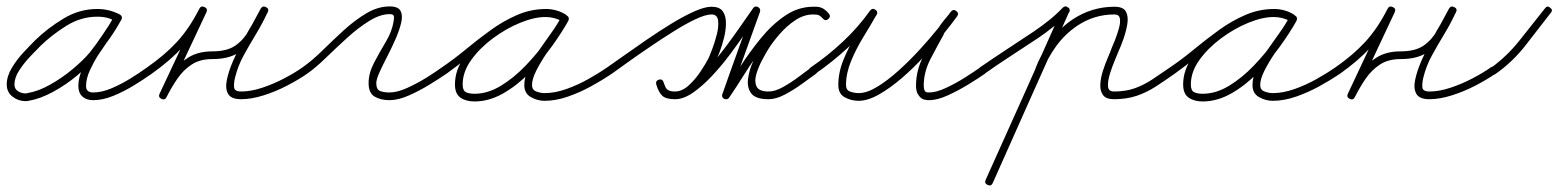

<svg xmlns="http://www.w3.org/2000/svg" viewBox="-20 -297 4854 598"><path d="M358 -235Q352 -225 341 -230Q327 -238 314 -241.5Q301 -245 283 -245Q232 -245 186.5 -216.5Q141 -188 106 -154Q93 -141 74 -121Q55 -101 40 -78Q25 -55 25 -34Q25 -20 36 -13Q47 -6 60 -6Q63 -6 65 -7Q98 -12 135.5 -33Q173 -54 206 -81.5Q239 -109 260 -134Q281 -161 300 -188.5Q319 -216 335 -246Q341 -256 352 -251Q362 -245 357 -235Q351 -223 344 -212Q344 -212 344 -213Q344 -213 344 -213Q342 -208 339 -204Q336 -200 333 -195Q333 -195 333 -195Q333 -195 333 -195Q321 -177 308.5 -159Q296 -141 284 -123Q284 -123 284 -123Q284 -123 284 -123Q272 -104 260 -78Q248 -52 248 -29Q248 -9 270 -9Q297 -9 327.5 -22Q358 -35 387 -53Q416 -71 438 -87Q448 -94 455 -84Q462 -74 452 -67Q428 -50 397 -31Q366 -12 333 1.5Q300 15 270 15Q249 15 236.5 3.5Q224 -8 224 -29Q224 -55 237 -84Q250 -113 264 -135Q264 -135 264 -135Q264 -135 264 -135Q275 -154 288 -172Q301 -190 313 -209Q313 -209 313 -209Q313 -209 313 -209Q316 -213 318.5 -217Q321 -221 324 -225Q324 -225 324 -225Q324 -226 324 -226Q330 -235 335 -245Q340 -256 351 -250Q362 -244 357 -234Q340 -203 320 -175Q300 -147 278 -120Q256 -92 221 -62.5Q186 -33 145.5 -11Q105 11 69 17Q65 18 60 18Q37 18 19 4Q1 -10 1 -34Q1 -59 16.5 -85Q32 -111 52.5 -133Q73 -155 90 -172Q128 -209 177.5 -239Q227 -269 283 -269Q320 -269 353 -252Q363 -246 358 -235Z M452 -67Q442 -60 435 -70Q428 -80 438 -87Q494 -126 532 -167.5Q570 -209 601 -270Q607 -280 617 -275Q628 -270 623 -259Q592 -193 561 -127Q530 -61 499 5Q494 16 483 11Q472 5 477 -5Q495 -40 516 -70Q537 -100 567.5 -118.5Q598 -137 641 -137Q687 -137 713 -155Q739 -173 756 -203.5Q773 -234 792 -270Q798 -280 808 -275Q819 -270 814 -260Q798 -225 778 -192Q758 -159 739.5 -125.5Q721 -92 712 -55Q708 -39 709 -25.5Q710 -12 731 -12Q761 -12 796 -23.5Q831 -35 864.5 -52.5Q898 -70 922 -87Q932 -94 939 -84Q946 -74 936 -67Q910 -49 874.5 -30.5Q839 -12 801 0Q763 12 731 12Q700 12 690.5 -4.5Q681 -21 686.5 -48Q692 -75 706 -107.5Q720 -140 737.5 -172Q755 -204 770.5 -229.5Q786 -255 792 -269Q797 -280 808 -275Q819 -269 814 -259Q792 -218 772 -185Q752 -152 722 -132.5Q692 -113 641 -113Q603 -113 577 -96Q551 -79 532.5 -52Q514 -25 499 5Q494 16 483 11Q472 6 477 -5Q508 -71 539 -137Q570 -203 601 -270Q606 -280 617 -275Q628 -270 623 -259Q590 -195 550 -151.5Q510 -108 452 -67Q452 -67 452 -67Q452 -67 452 -67Z M919 -70Q912 -80 922 -87Q952 -108 984 -139.5Q1016 -171 1050.5 -202.5Q1085 -234 1121 -255.5Q1157 -277 1194 -277Q1220 -277 1227.5 -263Q1235 -249 1229.5 -226Q1224 -203 1212 -175.5Q1200 -148 1186 -121Q1172 -94 1162 -72Q1152 -50 1152 -38Q1152 -18 1164 -13.5Q1176 -9 1193 -9Q1217 -9 1248 -23Q1279 -37 1308 -55Q1337 -73 1356 -87Q1366 -94 1373 -84Q1380 -74 1370 -67Q1348 -52 1317 -33Q1286 -14 1253 0.5Q1220 15 1193 15Q1166 15 1147 4Q1128 -7 1128 -38Q1128 -69 1145 -101.5Q1162 -134 1181.5 -166.5Q1201 -199 1206 -231Q1208 -241 1206.5 -247Q1205 -253 1194 -253Q1164 -253 1129.5 -231.5Q1095 -210 1060.5 -178.5Q1026 -147 994 -116Q962 -85 936 -67Q926 -60 919 -70Z M1370 -67Q1360 -60 1353 -70Q1346 -80 1356 -87Q1393 -112 1430.5 -143Q1468 -174 1508 -203Q1548 -232 1591 -250.5Q1634 -269 1681 -269Q1697 -269 1713 -264.5Q1729 -260 1743 -251Q1752 -244 1746 -235Q1740 -225 1730 -231Q1707 -244 1679 -244Q1644 -244 1600 -226Q1556 -208 1515 -177.5Q1474 -147 1447.5 -110Q1421 -73 1421 -34Q1421 -15 1431 -10Q1441 -5 1458 -5Q1499 -5 1539.5 -29.5Q1580 -54 1616.5 -92Q1653 -130 1682 -170.5Q1711 -211 1728 -244Q1734 -254 1745 -249Q1755 -243 1750 -232Q1739 -213 1720.5 -186.5Q1702 -160 1683 -132Q1664 -104 1650.5 -77.5Q1637 -51 1637 -32Q1637 -17 1650.5 -12Q1664 -7 1676 -7Q1708 -7 1743.5 -19.5Q1779 -32 1812 -50.5Q1845 -69 1871 -87Q1881 -94 1888 -84Q1895 -74 1885 -67Q1857 -48 1821.5 -28.5Q1786 -9 1748.5 4Q1711 17 1676 17Q1654 17 1633.5 5.5Q1613 -6 1613 -32Q1613 -57 1626 -84.5Q1639 -112 1658.5 -140Q1678 -168 1697 -194.5Q1716 -221 1728 -244Q1734 -254 1745 -249Q1755 -243 1750 -232Q1730 -196 1699 -153Q1668 -110 1629.5 -70.5Q1591 -31 1547 -6Q1503 19 1458 19Q1431 19 1414 7Q1397 -5 1397 -34Q1397 -78 1425.5 -119.5Q1454 -161 1498 -194.5Q1542 -228 1590.5 -248Q1639 -268 1679 -268Q1713 -268 1742 -251Q1752 -246 1745 -235Q1738 -225 1729 -231Q1719 -239 1706 -242Q1693 -245 1681 -245Q1637 -245 1595.5 -226.5Q1554 -208 1515.5 -180Q1477 -152 1440.5 -121.5Q1404 -91 1370 -67Q1370 -67 1370 -67Q1370 -67 1370 -67Z M1868 -70Q1861 -80 1871 -87Q1891 -101 1923.5 -124Q1956 -147 1994.5 -173.5Q2033 -200 2071.5 -223.5Q2110 -247 2142.5 -261.5Q2175 -276 2196 -276Q2221 -276 2231 -262Q2241 -248 2241 -225.5Q2241 -203 2235 -179Q2229 -155 2221 -134Q2213 -113 2207 -102Q2196 -81 2177 -54Q2158 -27 2134 -7.5Q2110 12 2082 12Q2057 12 2044 0.5Q2031 -11 2024 -34Q2021 -45 2032 -49Q2044 -52 2047 -40Q2052 -25 2057 -18.5Q2062 -12 2082 -12Q2105 -12 2131.5 -32Q2158 -52 2186 -84Q2214 -116 2240.5 -151.5Q2267 -187 2289 -219Q2311 -251 2326 -272Q2332 -280 2341 -275Q2350 -270 2347 -260Q2323 -194 2299.5 -128Q2276 -62 2252 4Q2251 9 2246 9.5Q2241 10 2237 8Q2233 6 2230.5 2Q2228 -2 2231 -7Q2255 -42 2284.5 -88Q2314 -134 2349 -177Q2384 -220 2425 -248Q2466 -276 2513 -276Q2530 -277 2540.5 -272Q2551 -267 2561 -255Q2569 -246 2560 -238Q2551 -230 2543 -239Q2536 -247 2530.5 -249.5Q2525 -252 2513 -252Q2484 -252 2457 -234Q2430 -216 2408 -190.5Q2386 -165 2373 -144Q2365 -131 2353.5 -109.5Q2342 -88 2335.5 -65.5Q2329 -43 2336.5 -27.5Q2344 -12 2374 -12Q2394 -12 2419 -26Q2444 -40 2468 -58Q2492 -76 2507 -87Q2517 -94 2524 -84Q2531 -74 2521 -67Q2503 -54 2477.5 -35.5Q2452 -17 2424.5 -2.5Q2397 12 2374 12Q2333 12 2319.5 -6.5Q2306 -25 2310 -53Q2314 -81 2327 -109Q2340 -137 2352 -156Q2369 -182 2393.5 -210Q2418 -238 2449 -257Q2480 -276 2513 -276Q2543 -276 2561 -255Q2569 -246 2560 -238Q2551 -230 2543 -239Q2536 -247 2530.5 -250Q2525 -253 2514 -252Q2471 -252 2433 -224.5Q2395 -197 2361.5 -155Q2328 -113 2300.5 -69Q2273 -25 2251 7Q2245 15 2236 11Q2226 6 2230 -4Q2253 -70 2277 -136Q2301 -202 2324 -269Q2326 -273 2330.5 -273.5Q2335 -274 2339 -272Q2344 -270 2346 -266Q2348 -262 2345 -257Q2329 -235 2306 -201Q2283 -167 2255.5 -130Q2228 -93 2198 -61Q2168 -29 2138.5 -8.5Q2109 12 2082 12Q2054 12 2042.5 1Q2031 -10 2024 -34Q2021 -45 2032 -48Q2044 -52 2047 -40Q2051 -25 2058 -18.5Q2065 -12 2082 -12Q2104 -12 2124.5 -30.5Q2145 -49 2161 -73Q2177 -97 2186 -114Q2189 -120 2197.5 -142Q2206 -164 2212.5 -189.5Q2219 -215 2216.5 -233.5Q2214 -252 2196 -252Q2178 -252 2147 -237.5Q2116 -223 2078.5 -199.5Q2041 -176 2003.5 -150.5Q1966 -125 1934.5 -102.5Q1903 -80 1885 -67Q1875 -60 1868 -70Z M2519 -67Q2509 -60 2502 -70Q2495 -80 2505 -87Q2558 -123 2605.5 -167.5Q2653 -212 2690 -264Q2697 -273 2706 -267Q2716 -261 2710 -251Q2692 -219 2669.5 -182.5Q2647 -146 2631 -107.5Q2615 -69 2615 -32Q2615 -16 2628.5 -11.5Q2642 -7 2654 -7Q2680 -7 2712 -26.5Q2744 -46 2778.5 -77Q2813 -108 2844.5 -142.5Q2876 -177 2901.5 -208.5Q2927 -240 2941 -260Q2948 -269 2958 -262Q2968 -255 2960 -246Q2950 -232 2939 -219Q2928 -206 2919 -191Q2919 -191 2920 -191Q2920 -191 2920 -191Q2900 -155 2878.5 -114Q2857 -73 2857 -30Q2857 -21 2860 -15Q2860 -15 2860 -16Q2859 -16 2859 -16Q2862 -11 2864.5 -10Q2867 -9 2874 -9Q2896 -9 2927 -23.5Q2958 -38 2987 -56.5Q3016 -75 3033 -87Q3033 -87 3033 -87Q3033 -87 3033 -87Q3043 -94 3050 -84Q3057 -74 3047 -67Q3027 -53 2996 -34Q2965 -15 2932 0Q2899 15 2874 15Q2861 15 2853 11Q2845 7 2839 -4Q2839 -4 2838 -4Q2838 -5 2838 -5Q2833 -15 2833 -30Q2833 -77 2855 -120Q2877 -163 2898 -203Q2898 -203 2898 -203Q2899 -203 2899 -203Q2907 -218 2919 -232.5Q2931 -247 2942 -260Q2949 -270 2958 -263Q2968 -256 2961 -246Q2945 -224 2918 -190.5Q2891 -157 2858 -121Q2825 -85 2789 -54Q2753 -23 2718 -3Q2683 17 2654 17Q2631 17 2611 6Q2591 -5 2591 -32Q2591 -72 2607.5 -112Q2624 -152 2647 -190.5Q2670 -229 2690 -263Q2695 -273 2706 -266Q2716 -259 2710 -250Q2672 -196 2622.5 -150Q2573 -104 2519 -67Q2519 -67 2519 -67Q2519 -67 2519 -67Z M3046 -67Q3036 -60 3029 -70Q3022 -80 3032 -87Q3074 -116 3116 -143.5Q3158 -171 3200 -199Q3225 -216 3247.5 -234Q3270 -252 3290 -273Q3290 -273 3290 -273Q3290 -273 3290 -273Q3299 -281 3307 -273Q3316 -265 3308 -256Q3286 -234 3262.5 -215Q3239 -196 3214 -179Q3172 -151 3129.5 -123.5Q3087 -96 3046 -67Q3046 -67 3046 -67Q3046 -67 3046 -67ZM3304 -275Q3315 -271 3310 -260Q3250 -126 3190.5 7Q3131 140 3072 273Q3072 273 3072 273Q3072 273 3072 273Q3067 284 3056 279Q3045 274 3050 263Q3110 130 3169.5 -3Q3229 -136 3288 -269Q3293 -280 3304 -275ZM3226 -73Q3222 -61 3211 -66Q3199 -70 3204 -81Q3221 -127 3250 -167.5Q3279 -208 3320 -236Q3380 -276 3451 -276Q3479 -276 3487 -260.5Q3495 -245 3491 -221.5Q3487 -198 3479 -175.5Q3471 -153 3465 -140Q3462 -132 3453 -111Q3444 -90 3437 -67.5Q3430 -45 3431 -28.5Q3432 -12 3449 -12Q3487 -12 3515.5 -22.5Q3544 -33 3569.5 -50Q3595 -67 3624 -87Q3634 -94 3641 -84Q3648 -74 3638 -67Q3607 -45 3579 -27Q3551 -9 3520 1.5Q3489 12 3449 12Q3425 12 3415.5 -1Q3406 -14 3407 -34Q3408 -54 3415 -76Q3422 -98 3430.5 -117.5Q3439 -137 3443 -149Q3446 -155 3452.5 -171.5Q3459 -188 3464.5 -207Q3470 -226 3468 -239Q3466 -252 3451 -252Q3387 -252 3334 -216Q3296 -190 3269 -152.5Q3242 -115 3226 -73Q3226 -73 3226 -73Q3226 -73 3226 -73Z M3638 -67Q3628 -60 3621 -70Q3614 -80 3624 -87Q3661 -112 3698.5 -143Q3736 -174 3776 -203Q3816 -232 3859 -250.5Q3902 -269 3949 -269Q3965 -269 3981 -264.5Q3997 -260 4011 -251Q4020 -244 4014 -235Q4008 -225 3998 -231Q3975 -244 3947 -244Q3912 -244 3868 -226Q3824 -208 3783 -177.5Q3742 -147 3715.5 -110Q3689 -73 3689 -34Q3689 -15 3699 -10Q3709 -5 3726 -5Q3767 -5 3807.5 -29.5Q3848 -54 3884.5 -92Q3921 -130 3950 -170.5Q3979 -211 3996 -244Q4002 -254 4013 -249Q4023 -243 4018 -232Q4007 -213 3988.5 -186.5Q3970 -160 3951 -132Q3932 -104 3918.5 -77.5Q3905 -51 3905 -32Q3905 -17 3918.5 -12Q3932 -7 3944 -7Q3976 -7 4011.5 -19.5Q4047 -32 4080 -50.5Q4113 -69 4139 -87Q4149 -94 4156 -84Q4163 -74 4153 -67Q4125 -48 4089.5 -28.5Q4054 -9 4016.5 4Q3979 17 3944 17Q3922 17 3901.5 5.5Q3881 -6 3881 -32Q3881 -57 3894 -84.5Q3907 -112 3926.5 -140Q3946 -168 3965 -194.5Q3984 -221 3996 -244Q4002 -254 4013 -249Q4023 -243 4018 -232Q3998 -196 3967 -153Q3936 -110 3897.5 -70.5Q3859 -31 3815 -6Q3771 19 3726 19Q3699 19 3682 7Q3665 -5 3665 -34Q3665 -78 3693.5 -119.5Q3722 -161 3766 -194.5Q3810 -228 3858.5 -248Q3907 -268 3947 -268Q3981 -268 4010 -251Q4020 -246 4013 -235Q4006 -225 3997 -231Q3987 -239 3974 -242Q3961 -245 3949 -245Q3905 -245 3863.5 -226.5Q3822 -208 3783.5 -180Q3745 -152 3708.5 -121.5Q3672 -91 3638 -67Q3638 -67 3638 -67Q3638 -67 3638 -67Z M4153 -67Q4143 -60 4136 -70Q4129 -80 4139 -87Q4195 -126 4233 -167.5Q4271 -209 4302 -270Q4308 -280 4318 -275Q4329 -270 4324 -259Q4293 -193 4262 -127Q4231 -61 4200 5Q4195 16 4184 11Q4173 5 4178 -5Q4196 -40 4217 -70Q4238 -100 4268.5 -118.5Q4299 -137 4342 -137Q4388 -137 4414 -155Q4440 -173 4457 -203.5Q4474 -234 4493 -270Q4499 -280 4509 -275Q4520 -270 4515 -260Q4499 -225 4479 -192Q4459 -159 4440.5 -125.5Q4422 -92 4413 -55Q4409 -39 4410 -25.5Q4411 -12 4432 -12Q4462 -12 4497 -23.5Q4532 -35 4565.5 -52.5Q4599 -70 4623 -87Q4633 -94 4640 -84Q4647 -74 4637 -67Q4611 -49 4575.5 -30.5Q4540 -12 4502 0Q4464 12 4432 12Q4401 12 4391.5 -4.5Q4382 -21 4387.5 -48Q4393 -75 4407 -107.5Q4421 -140 4438.5 -172Q4456 -204 4471.5 -229.5Q4487 -255 4493 -269Q4498 -280 4509 -275Q4520 -269 4515 -259Q4493 -218 4473 -185Q4453 -152 4423 -132.5Q4393 -113 4342 -113Q4304 -113 4278 -96Q4252 -79 4233.5 -52Q4215 -25 4200 5Q4195 16 4184 11Q4173 6 4178 -5Q4209 -71 4240 -137Q4271 -203 4302 -270Q4307 -280 4318 -275Q4329 -270 4324 -259Q4291 -195 4251 -151.5Q4211 -108 4153 -67Q4153 -67 4153 -67Q4153 -67 4153 -67Z M4637 -66Q4627 -59 4620 -69Q4613 -78 4623 -85Q4674 -122 4713.5 -172Q4753 -222 4792 -271Q4792 -271 4792 -271Q4792 -271 4792 -271Q4799 -281 4808 -273Q4818 -266 4810 -257Q4771 -206 4730.5 -154.5Q4690 -103 4637 -66Q4637 -66 4637 -66Q4637 -66 4637 -66Z"/></svg>

Font: FRB American Cursive Light
Style: Italic
Weight: 300
Italic angle: -25°
Version: Version 2.0;Modular Font Editor K font №1